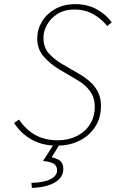

<svg xmlns="http://www.w3.org/2000/svg" viewBox="-20 -692 640 928"><path d="M256 12Q186 12 133.5 -17Q81 -46 48 -98L72 -114Q104 -66 150 -40Q196 -14 260 -14Q310 -14 350.5 -34Q391 -54 414.5 -90.5Q438 -127 438 -176Q438 -221 414.5 -252.5Q391 -284 352 -306L264 -358Q224 -382 192 -418Q160 -454 160 -506Q160 -550 183 -588Q206 -626 247.5 -649Q289 -672 344 -672Q404 -672 449.5 -646Q495 -620 520 -584L498 -566Q473 -599 432.5 -622.5Q392 -646 338 -646Q293 -646 260 -626Q227 -606 208.5 -574.5Q190 -543 190 -510Q190 -462 217 -433Q244 -404 278 -384L364 -334Q395 -316 418.5 -294Q442 -272 455 -244Q468 -216 468 -180Q468 -122 440 -79Q412 -36 364 -12Q316 12 256 12ZM134 216 132 192Q194 190 225 173.5Q256 157 256 132Q256 109 239 99Q222 89 188 86L246 -4H274L230 68Q265 77 275.5 90Q286 103 286 124Q286 167 244 190.5Q202 214 134 216Z"/></svg>

Font: SourceCodeVF
Style: Italic
Weight: 200
Italic angle: -11°
Monospace: yes
Designer: Paul D. Hunt, Teo Tuominen
Foundry: Adobe
Version: Version 1.026;hotconv 1.1.0;makeotfexe 2.6.0